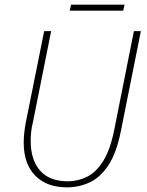

<svg xmlns="http://www.w3.org/2000/svg" viewBox="-20 -794 634 826"><path d="M268 12Q181 12 131.5 -38.5Q82 -89 82 -180Q82 -200 84 -219Q86 -238 90 -262L170 -660H200L122 -270Q116 -246 114 -226Q112 -206 112 -188Q112 -106 152.5 -60Q193 -14 272 -14Q316 -14 355.5 -34Q395 -54 425 -103Q455 -152 472 -238L556 -660H586L500 -230Q481 -135 446 -82.5Q411 -30 365 -9Q319 12 268 12ZM280 -748 286 -774H516L510 -748Z"/></svg>

Font: Source Sans 3 ExtraLight
Style: Italic
Weight: 250
Italic angle: -11°
Designer: Paul D. Hunt
Foundry: Adobe
Version: Version 3.046;hotconv 1.0.118;makeotfexe 2.5.65603